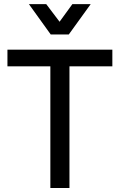

<svg xmlns="http://www.w3.org/2000/svg" viewBox="-20 -937 597 957"><path d="M231 0V-606.4H17.1V-689.5H540V-606.4H326.2V0ZM232.9 -765.1 124 -916.5H210.4L276.9 -828.6L340.8 -916.5H432.1L322.8 -765.1Z"/></svg>

Font: Shanti
Style: Regular
Weight: 400
Designer: Vernon Adams
Foundry: Vernon Adams
Version: Version 1.100; ttfautohint (v1.8.4)